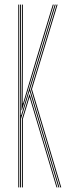

<svg xmlns="http://www.w3.org/2000/svg" viewBox="-20 -820 300 840"><path d="M68 0V-800H72V-554.8L71 -317H73L145.2 -555.5L219.5 -800H223.8L111.5 -430L239.8 0H235.5L109.2 -423.2L72 -300.2V0ZM76 0V-299.5L109.2 -409.2L231.2 0H227.2L109.2 -395.5L80 -299V0ZM60 0V-800H64V0ZM243.8 0 115.5 -430 227.8 -800H232L119.8 -430L248 0ZM74 -338 76 -557.2V-800H80V-559.2L79 -368H81L138.2 -560L211 -800H215.2L142 -558.2L76 -338Z"/></svg>

Font: Big Shoulders Inline Display SC Thin
Style: Regular
Weight: 100
Designer: Patric King
Foundry: XO Type Co
Version: Version 2.002